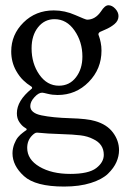

<svg xmlns="http://www.w3.org/2000/svg" viewBox="-20 -472 479 727"><path d="M186.5 -399.4Q148.4 -399.4 124 -368.7Q99.6 -337.9 99.6 -289.1Q99.6 -231.4 128.9 -189.5Q158.2 -147.5 203.1 -147.5Q243.2 -147.5 267.6 -179.2Q292 -210.9 292 -257.8Q292 -313.5 262.2 -356.4Q232.4 -399.4 186.5 -399.4ZM83 87.9Q83 131.8 129.4 159.2Q175.8 186.5 246.1 186.5Q315.4 186.5 344.2 164.6Q373 142.6 373 114.3Q373 73.2 333 54.7Q312.5 43.9 285.2 40.5Q257.8 37.1 208.5 35.6Q159.2 34.2 122.1 30.3H119.1Q112.3 30.3 101.6 41Q83 59.6 83 87.9ZM22.5 -277.3Q22.5 -340.8 68.8 -386.7Q115.2 -432.6 183.6 -432.6Q225.6 -432.6 265.1 -415Q304.7 -397.5 309.6 -397.5Q340.8 -397.5 362.3 -428.7Q377 -452.1 390.6 -452.1Q404.3 -452.1 416.5 -439Q428.7 -425.8 428.7 -411.1Q428.7 -393.6 413.6 -380.9Q398.4 -368.2 378.4 -359.9Q358.4 -351.6 357.4 -350.6Q352.5 -345.7 352.5 -342.8Q352.5 -340.8 355.5 -333Q358.4 -325.2 361.3 -311Q364.3 -296.9 364.3 -280.3Q364.3 -210.9 315.9 -161.6Q267.6 -112.3 198.2 -112.3Q178.7 -112.3 161.1 -116.7Q143.6 -121.1 139.6 -121.1Q126 -121.1 110.4 -104Q94.7 -86.9 94.7 -70.3Q94.7 -43.9 137.2 -35.2Q179.7 -26.4 245.6 -24.4Q311.5 -22.5 339.8 -13.7Q384.8 -1 407.7 29.8Q430.7 60.5 430.7 96.7Q430.7 119.1 420.9 141.6Q411.1 164.1 389.2 185.5Q367.2 207 324.2 220.7Q281.2 234.4 222.7 234.4Q114.3 234.4 70.8 194.8Q27.3 155.3 27.3 108.4Q27.3 98.6 29.3 89.4Q31.2 80.1 34.2 72.8Q37.1 65.4 40.5 59.1Q43.9 52.7 48.3 47.4Q52.7 42 57.1 38.1Q61.5 34.2 65.4 31.2Q69.3 28.3 72.3 25.9Q75.2 23.4 77.1 22.5L79.1 21.5Q81.1 19.5 81.1 16.6Q81.1 15.6 71.8 9.8Q62.5 3.9 53.2 -9.8Q43.9 -23.4 43.9 -43Q43.9 -90.8 99.6 -135.7L100.6 -136.7Q101.6 -137.7 101.6 -139.6Q101.6 -143.6 92.8 -148.4Q84 -153.3 68.8 -167.5Q53.7 -181.6 41 -204.1Q22.5 -237.3 22.5 -277.3Z"/></svg>

Font: Goudy Bookletter 1911
Style: Regular
Weight: 400
Version: Version 2010.07.03